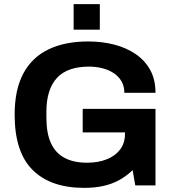

<svg xmlns="http://www.w3.org/2000/svg" viewBox="-20 -899 842 931"><path d="M388 12Q226 12 138.5 -74.5Q51 -161 51 -343Q51 -464 93 -542.5Q135 -621 215 -659.5Q295 -698 407 -698Q474 -698 533 -683Q592 -668 637.5 -637Q683 -606 708.5 -559.5Q734 -513 734 -449H583Q583 -480 569.5 -504Q556 -528 532 -544Q508 -560 477 -568Q446 -576 412 -576Q360 -576 321 -562.5Q282 -549 256.5 -521.5Q231 -494 218 -453Q205 -412 205 -358V-328Q205 -253 227 -205Q249 -157 293 -133.5Q337 -110 402 -110Q456 -110 497.5 -126.5Q539 -143 562.5 -174Q586 -205 586 -250V-257H381V-371H734V0H636L623 -74Q593 -45 558.5 -26Q524 -7 482 2.5Q440 12 388 12ZM337 -755V-879H464V-755Z"/></svg>

Font: Archivo SemiBold
Style: Bold
Weight: 700
Version: Version 2.001